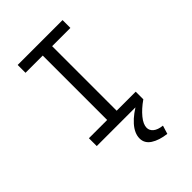

<svg xmlns="http://www.w3.org/2000/svg" viewBox="-246 -726 1056 1056"><g transform="rotate(-45 281.5 -198.0)"><path d="M90 0V-61H232V-562H98V-623H447V-562H305V-60H453V0ZM427 178 412 227Q355 220 320.5 197.5Q286 175 286 137Q286 97 321.5 57Q357 17 422 -18L452 0Q409 30 382 63Q355 96 355 123Q355 144 373 159Q391 174 427 178Z"/></g></svg>

Font: Inconsolata SemiExpanded Thin
Style: Regular
Weight: 100
Width: 6
Monospace: yes
Designer: Raph Levien, Cyreal, Brenton Simpson
Foundry: Raph Levien, Cyreal, Google
Version: Version 3.100; ttfautohint (v1.8.4.7-5d5b)